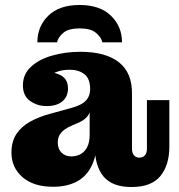

<svg xmlns="http://www.w3.org/2000/svg" viewBox="-20 -738 718 771"><path d="M167 -312Q130 -312 101 -332.5Q72 -353 72 -395Q72 -440 104.5 -470Q137 -500 190 -515Q243 -530 303 -530Q404 -530 457.5 -488Q511 -446 510 -361L342 -380Q342 -422 319 -440Q296 -458 260 -458Q234 -458 212.5 -451Q191 -444 175.5 -431Q160 -418 151 -400L152 -450Q199 -450 226 -434.5Q253 -419 253 -383Q253 -350 230.5 -331Q208 -312 167 -312ZM508 13Q431 13 396 -29Q361 -71 361 -147V-162H340V-287H336L342 -332V-380L510 -361V-140Q510 -124 518 -114.5Q526 -105 539 -105Q554 -105 562 -114.5Q570 -124 570 -140V-336H660V-149Q660 -75 624 -31Q588 13 508 13ZM193 12Q115 12 70.5 -26.5Q26 -65 26 -125Q26 -170 46 -200Q66 -230 101 -249.5Q136 -269 181 -281L268 -305Q293 -312 309 -321.5Q325 -331 333.5 -345.5Q342 -360 342 -381L345 -287H340Q335 -273 322.5 -262Q310 -251 290 -243L271 -235Q252 -227 239 -217.5Q226 -208 219 -195.5Q212 -183 212 -166Q212 -140 227 -125Q242 -110 267 -110Q287 -110 303.5 -119Q320 -128 330 -147Q340 -166 340 -197L370 -186Q370 -118 349 -74Q328 -30 288.5 -9Q249 12 193 12ZM130 -568Q130 -632 174 -675Q218 -718 300 -718Q381 -718 425.5 -675Q470 -632 470 -568H391Q387 -588 365.5 -606Q344 -624 300 -624Q255 -624 234 -606Q213 -588 209 -568Z"/></svg>

Font: Montagu Slab
Style: Bold
Weight: 700
Designer: Florian Karsten
Foundry: Florian Karsten
Version: Version 1.000